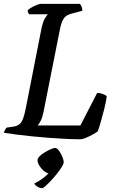

<svg xmlns="http://www.w3.org/2000/svg" viewBox="-31 -724 596 998"><path d="M386 0Q355 0 313 -2Q271 -4 225 -7.5Q179 -11 134 -15.5Q89 -20 51 -25Q13 -30 -11 -34Q-9 -42 -4.5 -49.5Q0 -57 4 -61L34 -65Q57 -68 69.5 -78Q82 -88 89.5 -109Q97 -130 104 -166L183 -568Q191 -610 202.5 -628.5Q214 -647 218 -650H120Q117 -654 115 -659Q113 -664 113 -671Q120 -678 133.5 -685.5Q147 -693 161 -698.5Q175 -704 181 -704H385Q388 -700 392.5 -691Q397 -682 397 -668L348 -655Q331 -651 318.5 -644.5Q306 -638 296.5 -621.5Q287 -605 280 -569L195 -141Q189 -113 180.5 -96Q172 -79 165 -72H387L474 -241Q486 -241 500.5 -236.5Q515 -232 524 -224Q520 -194 511 -158Q502 -122 493 -91Q484 -60 477 -41Q466 -33 448.5 -23.5Q431 -14 414 -7Q397 0 386 0ZM189 254Q176 254 163 246Q150 238 147 230Q165 221 181 210.5Q197 200 210 188Q223 176 231 165L227 178Q215 178 200 166.5Q185 155 174.5 138.5Q164 122 164 108Q164 99 175 88Q186 77 202 67.5Q218 58 233 51.5Q248 45 255 45Q265 45 275 58.5Q285 72 292.5 89.5Q300 107 300 119Q300 128 290 144Q280 160 265 179Q250 198 234 215Q218 232 205.5 243Q193 254 189 254Z"/></svg>

Font: Texturina 12pt Medium
Style: Italic
Weight: 500
Italic angle: -11°
Designer: Guillermo Torres Carreño
Foundry: Omnibus-Type
Version: Version 1.002